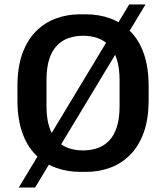

<svg xmlns="http://www.w3.org/2000/svg" viewBox="-20 -759 742 859"><path d="M339 10Q281 10 230 -8.5Q179 -27 140 -66Q101 -105 79.5 -166Q58 -227 58 -312V-373Q58 -458 80 -519Q102 -580 141 -619Q180 -658 230.5 -676.5Q281 -695 338 -695H364Q423 -695 473.5 -676.5Q524 -658 563 -619Q602 -580 623.5 -519Q645 -458 645 -373V-312Q645 -227 623 -166Q601 -105 562 -66Q523 -27 472.5 -8.5Q422 10 365 10ZM351 -86Q386 -86 415.5 -96Q445 -106 467.5 -129Q490 -152 502.5 -190Q515 -228 515 -285V-399Q515 -456 502.5 -494.5Q490 -533 467.5 -556Q445 -579 415.5 -589Q386 -599 352 -599Q318 -599 288 -589Q258 -579 235.5 -556Q213 -533 200.5 -495Q188 -457 188 -400V-286Q188 -229 200.5 -190.5Q213 -152 235.5 -129Q258 -106 287.5 -96Q317 -86 351 -86ZM64 80 558 -739H631L137 80Z"/></svg>

Font: Chivo Medium Medium
Style: Regular
Weight: 500
Version: Version 2.002